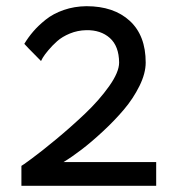

<svg xmlns="http://www.w3.org/2000/svg" viewBox="-20 -597 576 617"><path d="M111.8 -400.9Q58.1 -455.1 58.1 -456.1Q70.8 -477.1 86.7 -495.6Q102.5 -514.2 126.7 -533.7Q150.9 -553.2 184.8 -564.9Q218.8 -576.7 257.8 -577.1Q345.7 -577.1 397 -530Q448.2 -482.9 448.2 -396Q448.2 -361.3 428.2 -320.8Q408.2 -280.3 377.9 -244.6Q347.7 -209 310.5 -174.6Q273.4 -140.1 241.7 -116Q210 -91.8 184.1 -76.2H481.9V0H48.8V-64Q50.3 -64 82 -87.4Q113.8 -110.8 160.4 -149.4Q207 -188 252.7 -231.2Q298.3 -274.4 330.6 -319.8Q362.8 -365.2 362.8 -396Q362.3 -448.7 333 -474.9Q303.7 -501 256.8 -500Q229.5 -499.5 204.6 -489.3Q179.7 -479 163.6 -464.6Q147.5 -450.2 135.3 -435.5Q123 -420.9 117.2 -411.1Z"/></svg>

Font: Junction Regular
Style: Regular
Weight: 500
Designer: Caroline Hadilaksono
Foundry: Caroline Hadilaksono
Version: Version 1.056